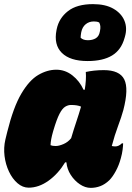

<svg xmlns="http://www.w3.org/2000/svg" viewBox="-20 -900 640 931"><path d="M253 -562Q296 -562 331 -534.5Q366 -507 385 -465H391Q399 -515 396 -551Q414 -555 436 -557.5Q458 -560 483 -560Q560 -560 582.5 -515Q605 -470 578 -366Q569 -333 552.5 -289Q536 -245 522 -192Q532 -190 539 -190Q556 -190 571 -205H577Q577 -194 574.5 -174Q572 -154 566 -133Q557 -99 541.5 -70.5Q526 -42 510 -26Q489 -6 466.5 2.5Q444 11 420 11Q393 11 367 -6.5Q341 -24 323 -52Q305 -80 302 -113H296Q262 -57 215 -23.5Q168 10 119 10Q90 10 65 -11.5Q40 -33 23.5 -68Q7 -103 2 -143.5Q-3 -184 6 -223L15 -260Q45 -381 83.5 -446Q122 -511 165.5 -536.5Q209 -562 253 -562ZM225 -196Q234 -192 250 -192Q266 -192 288 -201.5Q310 -211 325 -230Q337 -271 350 -309.5Q363 -348 373 -383Q356 -391 324 -391Q310 -391 296 -382.5Q282 -374 268.5 -348Q255 -322 239 -268L237 -261Q226 -223 225 -196ZM431 -880Q491 -880 529.5 -858Q568 -836 583 -800.5Q598 -765 586 -723L584 -716Q568 -658 523.5 -631Q479 -604 405 -604Q320 -604 280 -643.5Q240 -683 254 -754L255 -759Q266 -812 309.5 -846Q353 -880 431 -880ZM435 -796Q412 -796 395.5 -782.5Q379 -769 374 -744L373 -738Q371 -726 371 -717Q383 -705 406 -705Q429 -705 444.5 -714.5Q460 -724 464 -746L465 -751Q470 -775 461 -791Q455 -794 448.5 -795Q442 -796 435 -796Z"/></svg>

Font: Recursive Sn Csl St XBk
Style: Italic
Weight: 1000
Italic angle: -15°
Version: Version 1.085;hotconv 1.1.0;makeotfexe 2.6.0; ttfautohint (v